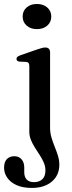

<svg xmlns="http://www.w3.org/2000/svg" viewBox="-44 -713 360 966"><path d="M208 -70Q208 -44.5 215 -21Q222 2.5 231.2 25.2Q240.5 48 247.5 70.2Q254.5 92.5 254.5 116Q254.5 168.5 217 200.5Q179.5 232.5 116 232.5Q70.5 232.5 39.5 218.5Q8.5 204.5 -7.5 181.2Q-23.5 158 -23.5 131Q-23.5 102 -9.5 87.5Q4.5 73 28 73Q51 73 64.5 88.5Q78 104 78 129.5V153Q78 177.5 90.5 190.5Q103 203.5 127.5 203.5Q155 203 169.8 188Q184.5 173 184.5 144.5Q184.5 124.5 176.5 105.5Q168.5 86.5 156.2 67.8Q144 49 132 30.2Q120 11.5 111.8 -8.5Q103.5 -28.5 103.5 -50V-380Q103.5 -391 100 -395.8Q96.5 -400.5 88 -401.5L54 -403Q46 -404 42.5 -407.5Q39 -411 39 -416.5Q39 -422.5 43 -426.5Q47 -430.5 57.5 -434.5L142.5 -464Q158 -469.5 167.5 -471.8Q177 -474 183.5 -474Q196 -474 202 -467.5Q208 -461 208 -449.5ZM141.5 -566.5Q110 -566.5 90 -584.2Q70 -602 70 -630Q70 -658 90 -675.5Q110 -693 141.5 -693Q174 -693 194 -675.2Q214 -657.5 214 -630Q214 -602 194 -584.2Q174 -566.5 141.5 -566.5Z"/></svg>

Font: Fraunces 24pt
Style: Regular
Weight: 400
Version: Version 1.000;[b76b70a41]